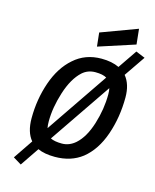

<svg xmlns="http://www.w3.org/2000/svg" viewBox="-150 -1051 1026 1269"><g transform="rotate(15 362.5 -416.5)"><path d="M107 -196Q107 -326 147.5 -443Q188 -560 265 -627Q342 -696 453 -696Q524 -696 574 -672L662 -801L725 -775L627 -632Q671 -579 671 -489Q671 -353 629.5 -233Q588 -113 507 -48Q431 11 321 11Q250 11 204 -10L117 118L61 84L151 -49Q107 -101 107 -196ZM514 -583Q488 -599 436.5 -599Q385 -599 348 -566Q290 -513 256 -406.5Q222 -300 222 -206Q222 -177 226 -160ZM265 -100Q293 -86 343.5 -86Q394 -86 436 -123Q492 -173 524 -276Q556 -379 556 -479Q556 -505 552 -521ZM402 -765 392 -859 640 -951 651 -846Z"/></g></svg>

Font: Titillium Web SemiBold
Style: Italic
Weight: 600
Italic angle: -13°
Version: Version 1.002;PS 57.000;hotconv 1.0.70;makeotf.lib2.5.55311